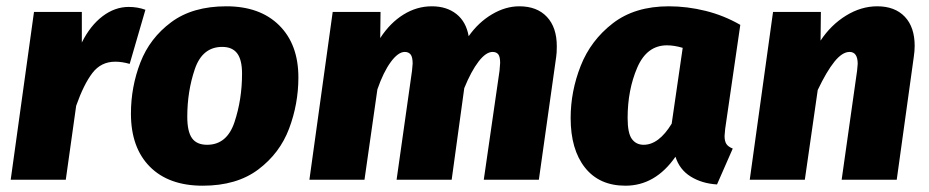

<svg xmlns="http://www.w3.org/2000/svg" viewBox="-20 -571 2952 610"><path d="M442 -540 392 -368Q368 -375 346 -375Q301 -375 273.5 -339Q246 -303 222 -235L189 0H14L88 -533H240V-436Q267 -490 306 -519.5Q345 -549 389 -549Q417 -549 442 -540Z M396 -210Q396 -295 426 -372.5Q456 -450 524 -500.5Q592 -551 699 -551Q806 -551 867 -490.5Q928 -430 928 -325Q928 -241 898.5 -162.5Q869 -84 800.5 -32.5Q732 19 624 19Q516 19 456 -41.5Q396 -102 396 -210ZM749 -337Q749 -381 733.5 -401.5Q718 -422 686 -422Q623 -422 599 -351.5Q575 -281 575 -200Q575 -153 590 -132Q605 -111 638 -111Q701 -111 725 -183Q749 -255 749 -337Z M1749 -424Q1749 -402 1747 -390L1692 0H1517L1567 -346Q1569 -366 1569 -371Q1569 -391 1563 -398.5Q1557 -406 1545 -406Q1524 -406 1500.5 -375.5Q1477 -345 1455 -291L1415 0H1240L1289 -346Q1291 -364 1291 -369Q1291 -390 1284.5 -398Q1278 -406 1266 -406Q1245 -406 1221.5 -374Q1198 -342 1179 -287L1138 0H963L1037 -533H1189L1188 -450Q1219 -498 1261.5 -524.5Q1304 -551 1352 -551Q1399 -551 1430 -526.5Q1461 -502 1469 -456Q1500 -500 1543 -525.5Q1586 -551 1630 -551Q1686 -551 1717.5 -517.5Q1749 -484 1749 -424Z M2332 -492 2284 -162Q2282 -144 2282 -139Q2282 -123 2287.5 -114Q2293 -105 2308 -99L2258 15Q2210 12 2174.5 -10Q2139 -32 2126 -73Q2062 19 1967 19Q1884 19 1838.5 -38.5Q1793 -96 1793 -196Q1793 -281 1825 -362Q1857 -443 1927 -497Q1997 -551 2105 -551Q2163 -551 2221.5 -536.5Q2280 -522 2332 -492ZM1974 -196Q1974 -148 1987.5 -129.5Q2001 -111 2025 -111Q2073 -111 2114 -178L2149 -419Q2122 -427 2099 -427Q2035 -427 2004.5 -356Q1974 -285 1974 -196Z M2886 -425Q2886 -409 2883 -389L2829 0H2654L2703 -346Q2705 -364 2705 -368Q2705 -406 2679 -406Q2656 -406 2631 -375Q2606 -344 2578 -285L2537 0H2362L2436 -533H2588L2587 -442Q2620 -492 2668 -521.5Q2716 -551 2767 -551Q2823 -551 2854.5 -518Q2886 -485 2886 -425Z"/></svg>

Font: Trujillo ExtraBold
Style: Italic
Weight: 800
Italic angle: -8°
Designer: Fira Sans original fonts by bBox Type GmbH, Carrois Corporate GbR, & Edenspiekermann AG / Changes by Cristiano Sobral
Foundry: Fira Sans original fonts by bBox Type GmbH, Carrois Corporate GbR, & Edenspiekermann AG / Changes by Cristiano Sobral
Version: Version 4.301;July 28, 2020;FontCreator 13.0.0.2655 64-bit